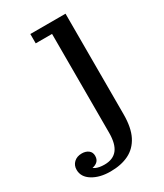

<svg xmlns="http://www.w3.org/2000/svg" viewBox="-277 -576 731 855"><g transform="rotate(-30 89.0 -148.5)"><path d="M111 53V-455H27V-503H208V14ZM-41 72Q-21 72 -7.5 82Q6 92 6 111Q6 133 -10 143.5Q-26 154 -52 154L-44 134Q-39 150 -21.5 158Q-4 166 23 166L31 206Q-24 206 -60.5 183.5Q-97 161 -97 124Q-97 101 -81.5 86.5Q-66 72 -41 72ZM23 166Q67 166 89 138.5Q111 111 111 53L208 14Q208 83 186.5 125Q165 167 125.5 186.5Q86 206 31 206Z"/></g></svg>

Font: Montagu Slab
Style: Bold
Weight: 700
Designer: Florian Karsten
Foundry: Florian Karsten
Version: Version 1.000